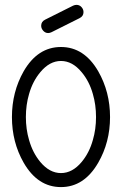

<svg xmlns="http://www.w3.org/2000/svg" viewBox="-20 -762 496 782"><path d="M320.1 -712.6Q320.1 -696 304 -688L189.9 -630.9Q182.9 -627.4 176 -627.4Q164.6 -627.4 156.1 -636.7Q147.7 -646 147.7 -657Q147.7 -674.1 164.1 -682.1L277.8 -739Q284.9 -742.2 291.7 -742.2Q303.7 -742.2 311.9 -733.2Q320.1 -724.1 320.1 -712.6ZM428.2 -285.2Q428.2 -182.9 380.1 -99.4Q322.8 0 228.3 0Q133.5 0 76.4 -99.4Q28.6 -182.9 28.6 -285.2Q28.6 -387.5 76.4 -471.7Q133.5 -570.6 228.3 -570.6Q322.8 -570.6 380.1 -471.7Q428.2 -387.5 428.2 -285.2ZM371.1 -285.2Q371.1 -335.2 358.2 -379.2Q343.8 -430.7 312.7 -467.8Q274.9 -513.7 228.3 -513.7Q181.9 -513.7 144 -467.8Q113 -430.7 98.4 -379.2Q85.4 -335.2 85.4 -285.2Q85.4 -235.6 98.4 -191.7Q113 -139.9 144 -102.5Q181.9 -57.1 228.3 -57.1Q274.9 -57.1 312.7 -102.5Q343.8 -139.9 358.2 -191.7Q371.1 -235.6 371.1 -285.2Z"/></svg>

Font: EnergyBar
Style: Regular
Weight: 400
Italic angle: -10°
Version: 1.0 2000-03-28